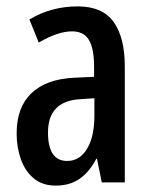

<svg xmlns="http://www.w3.org/2000/svg" viewBox="-20 -570 470 600"><path d="M223 -550Q300 -550 335 -501.5Q370 -453 370 -362V0H298L283 -74H281Q259 -32 228.5 -11Q198 10 154 10Q112 10 85 -13Q58 -36 45 -73Q32 -110 32 -153Q32 -235 78.5 -279Q125 -323 211 -327L274 -330V-361Q274 -418 258 -445Q242 -472 205 -472Q161 -472 101 -437L72 -509Q139 -550 223 -550ZM230 -260Q130 -254 130 -156Q130 -67 190 -67Q229 -67 252 -105Q275 -143 275 -209V-263Z"/></svg>

Font: Noto Sans Thai Looped ExtraCondensed Medium
Style: Regular
Weight: 500
Width: 2
Designer: Sasikarn Vongin, Ben Mitchell
Foundry: The Fontpad Ltd
Version: Version 1.001; ttfautohint (v1.8.4.7-5d5b)